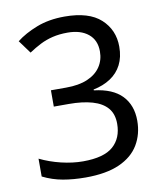

<svg xmlns="http://www.w3.org/2000/svg" viewBox="-83 -791 737 869"><g transform="rotate(-10 286.0 -357.0)"><path d="M493 -547Q493 -499 475 -464Q457 -429 423.5 -407Q390 -385 345 -376V-372Q431 -362 473 -318Q515 -274 515 -203Q515 -141 486 -92.5Q457 -44 396.5 -17Q336 10 241 10Q185 10 137 1.5Q89 -7 45 -29V-111Q90 -89 142 -76.5Q194 -64 242 -64Q338 -64 380.5 -101.5Q423 -139 423 -205Q423 -250 399.5 -277.5Q376 -305 331 -318Q286 -331 223 -331H154V-406H224Q283 -406 322.5 -423Q362 -440 382.5 -470.5Q403 -501 403 -541Q403 -593 368 -621.5Q333 -650 273 -650Q235 -650 204 -642.5Q173 -635 146.5 -621.5Q120 -608 93 -590L49 -650Q87 -680 143.5 -702Q200 -724 272 -724Q384 -724 438.5 -674Q493 -624 493 -547Z"/></g></svg>

Font: hexuguzrati05
Style: Book
Weight: 400
Designer: Jelle Bosma - Monotype Design Team, Universal Thirst
Foundry: Monotype Imaging Inc.
Version: Version 2.106